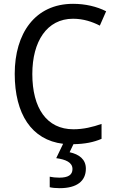

<svg xmlns="http://www.w3.org/2000/svg" viewBox="-20 -744 604 1004"><path d="M429 138C429 89 394 63 344 52L364 10C424 9 469 0 511 -18V-96C465 -80 417 -68 364 -68C224 -68 149 -179 149 -357C149 -527 225 -646 362 -646C416 -646 463 -630 502 -610L535 -685C486 -710 426 -724 362 -724C163 -724 57 -569 57 -358C57 -148 145 -12 310 8L274 83C324 90 359 105 359 140C359 171 336 185 290 185C272 185 253 183 240 180V235C252 238 271 240 292 240C382 240 429 203 429 138Z"/></svg>

Font: Noto Sans Malayalam SemiCondensed
Style: Regular
Weight: 400
Width: 4
Designer: Jelle Bosma - Monotype Design Team
Foundry: Monotype Imaging Inc.
Version: Version 2.104